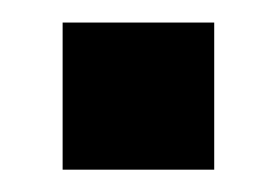

<svg xmlns="http://www.w3.org/2000/svg" viewBox="-20 -152 248 172"><path d="M36.1 0V-131.8H171.9V0Z"/></svg>

Font: TASA Orbiter Display SemiBold
Style: Regular
Weight: 600
Designer: Weizhong Zhang
Version: Version 1.000;Glyphs 3.1.2 (3151)